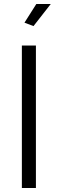

<svg xmlns="http://www.w3.org/2000/svg" viewBox="-20 -937 288 957"><path d="M89 0V-710H159V0ZM147 -807 102 -824 161 -917H233Z"/></svg>

Font: Raleway Thin
Style: Regular
Weight: 400
Version: Version 4.026